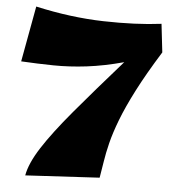

<svg xmlns="http://www.w3.org/2000/svg" viewBox="-52 -758 758 824"><g transform="rotate(5 327.0 -346.0)"><path d="M87 17Q96 -35 141 -105Q186 -175 268 -272.5Q350 -370 468 -504Q383 -481 309 -472Q235 -463 166 -464Q97 -465 27 -469L71 -709Q223 -675 363 -671.5Q503 -668 613 -682L627 -560Q566 -462 527.5 -387Q489 -312 467 -254.5Q445 -197 434 -152.5Q423 -108 417.5 -71.5Q412 -35 406 -1Z"/></g></svg>

Font: Marhey ExtraBold
Style: Regular
Weight: 800
Designer: Nur Syamsi & Bustanul Arifin
Foundry: Namelatype
Version: Version 1.000; ttfautohint (v1.8.4.7-5d5b)